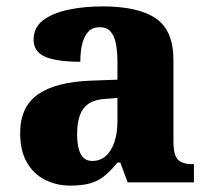

<svg xmlns="http://www.w3.org/2000/svg" viewBox="-20 -570 654 600"><path d="M200 10Q157 10 121 -8Q85 -26 64 -62.5Q43 -99 43 -154Q43 -236 98.5 -275Q154 -314 265 -318L347 -321V-375Q347 -410 342 -434.5Q337 -459 325 -472Q313 -485 291 -485Q270 -485 257 -472Q244 -459 237.5 -435Q231 -411 231 -377Q158 -377 121.5 -392.5Q85 -408 85 -446Q85 -484 114.5 -506.5Q144 -529 193 -539.5Q242 -550 301 -550Q412 -550 467 -512.5Q522 -475 522 -382V-128Q522 -101 527.5 -85.5Q533 -70 546.5 -63.5Q560 -57 582 -57H586V0H379L356 -62H347Q325 -35 305.5 -19.5Q286 -4 261.5 3Q237 10 200 10ZM268 -67Q293 -67 310.5 -82.5Q328 -98 337.5 -126Q347 -154 347 -191V-264L310 -261Q276 -259 257 -246Q238 -233 229.5 -209.5Q221 -186 221 -151Q221 -124 226 -105Q231 -86 241.5 -76.5Q252 -67 268 -67Z"/></svg>

Font: Noto Serif Armenian ExtraBold
Style: Regular
Weight: 800
Version: Version 2.007